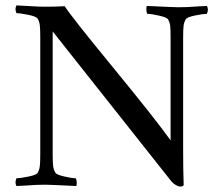

<svg xmlns="http://www.w3.org/2000/svg" viewBox="-20 -685 816 710"><path d="M41 2.9Q33.7 -9.3 41 -25.9Q55.2 -25.9 85 -32Q114.7 -38.1 119.1 -45.9Q125.5 -56.6 127.2 -70.1Q128.9 -83.5 128.9 -113.8V-547.9Q128.9 -578.1 127.2 -591.8Q125.5 -605.5 119.1 -616.2Q114.7 -624 85 -630.1Q55.2 -636.2 41 -636.2Q33.7 -652.8 41 -665Q56.6 -664.6 90.3 -662.4Q124 -660.2 143.1 -660.2Q190.9 -660.2 219.2 -662.1Q244.1 -623 399.2 -434.1Q554.2 -245.1 610.8 -166V-544.9Q610.8 -576.2 609.4 -589.4Q607.9 -602.5 601.1 -613.8Q597.2 -620.6 568.4 -627.2Q539.6 -633.8 524.9 -633.8Q521.5 -638.7 521.2 -648.9Q521 -659.2 522.9 -663.1Q623 -658.2 638.2 -658.2Q658.7 -658.2 674.3 -658.9Q689.9 -659.7 709 -661.1Q728 -662.6 745.1 -663.1Q752.4 -650.9 745.1 -633.8Q731 -633.8 701.2 -627.7Q671.4 -621.6 667 -613.8Q660.6 -603 658.9 -589.6Q657.2 -576.2 657.2 -545.9V-139.2Q657.2 -52.7 659.2 -1Q658.2 4.9 646 4.9Q640.6 4.9 630.4 -0.7Q620.1 -6.3 610.8 -18.1L174.8 -568.8V-115.2Q174.8 -85 176.5 -71Q178.2 -57.1 185.1 -45.9Q189 -39.1 217 -32.5Q245.1 -25.9 259.8 -25.9Q263.2 -21 263.7 -11Q264.2 -1 262.2 2.9Q162.1 -2 147.9 -2Q127.4 -2 111.8 -1.2Q96.2 -0.5 77.1 1Q58.1 2.4 41 2.9Z"/></svg>

Font: Crimson
Style: Roman
Weight: 400
Version: Version 0.8